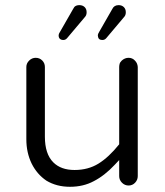

<svg xmlns="http://www.w3.org/2000/svg" viewBox="-20 -716 635 737"><path d="M237.3 -569.3 305.7 -650.4Q312.5 -657.2 312.5 -668.9Q312.5 -681.6 304.7 -689Q296.9 -696.3 284.7 -696.3Q272.5 -696.3 265.6 -689.5L260.7 -681.6Q209 -590.8 207 -587.9Q205.1 -583 205.1 -580.1Q205.1 -571.3 210 -566.9Q214.8 -562.5 223.1 -562.5Q231.4 -562.5 237.3 -569.3ZM373 -562.5Q381.8 -562.5 387.7 -569.3L456.1 -650.4Q462.9 -657.2 462.9 -668.9Q462.9 -681.6 455.1 -689Q447.3 -696.3 435.5 -696.3Q418 -696.3 411.1 -681.6Q411.1 -681.6 361.3 -594.7Q355.5 -585 355.5 -581.1Q355.5 -577.1 356.4 -574.2Q358.4 -562.5 373 -562.5ZM437.5 -101.6V-40Q437.5 -25.4 448.2 -14.6Q459 -3.9 473.6 -3.9Q488.3 -3.9 498.5 -14.6Q508.8 -25.4 508.8 -40V-459Q507.8 -473.6 498 -483.4Q488.3 -494.1 473.6 -494.1Q459 -494.1 447.3 -483.4Q440.4 -476.6 439 -470.2Q437.5 -463.9 437.5 -459V-162.1Q397.5 -112.3 357.9 -87.9Q318.4 -63.5 266.1 -63.5Q213.9 -63.5 184.6 -92.8Q152.3 -125 152.3 -191.4V-459Q152.3 -473.6 142.1 -483.9Q131.8 -494.1 117.2 -494.1Q102.5 -494.1 91.8 -483.4Q81.1 -472.7 81.1 -459V-181.6Q81.1 -129.9 101.6 -87.9Q122.1 -46.9 158.2 -22.5Q197.3 1 248.5 1Q299.8 1 339.8 -20.5Q381.8 -42 420.9 -84Z"/></svg>

Font: FakePearl
Style: ExtraLight
Weight: 300
Version: Version 1.2